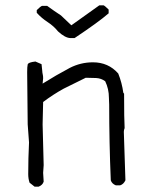

<svg xmlns="http://www.w3.org/2000/svg" viewBox="-20 -705 574 721"><path d="M260 -562H244Q224 -563 198 -587Q182 -607 159 -622Q136 -637 118 -657V-667Q132 -681 138 -683H157Q183 -664 209 -647L248 -610L353 -685H369Q374 -683 388 -669V-655Q350 -622 260 -562ZM125 -4H110L91 -19Q86 -34 86 -51Q86 -111 89 -170L84 -238L82 -434Q82 -455 84 -463Q86 -471 113 -474L136 -464Q138 -450 138.5 -440.5Q139 -431 140.5 -425.5Q142 -420 142 -411L140 -391Q191 -423 242 -450Q283 -471 329 -471Q387 -471 424 -429Q438 -394 443 -357L446 -353Q446 -255 448 -224Q445 -217 445 -210L451 -28Q444 -13 431 -9H415Q400 -15 396 -28Q390 -170 390 -312L389 -338Q389 -371 375 -400Q360 -411 341 -412Q322 -413 302 -413L219 -372Q179 -350 142 -322L140 -238L144 -85L142 -56L144 -23Q140 -10 125 -4Z"/></svg>

Font: Yozai
Style: Regular
Weight: 400
Designer: LXGW / Y.OzVox
Foundry: LXGW / Y.OzVox
Version: Version 0.861;October 22, 2024